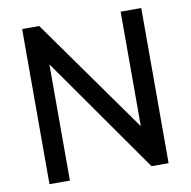

<svg xmlns="http://www.w3.org/2000/svg" viewBox="-82 -827 902 908"><g transform="rotate(-10 369.0 -372.5)"><path d="M83 0H181V-558L573 0H655V-745H556V-195L165 -745H83Z"/></g></svg>

Font: Plus Jakarta Sans Medium
Style: Regular
Weight: 500
Designer: Gumpita Rahayu
Foundry: Tokotype
Version: Version 2.004; ttfautohint (v1.8.3)